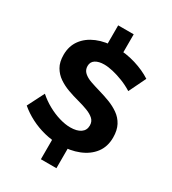

<svg xmlns="http://www.w3.org/2000/svg" viewBox="-233 -963 1102 1232"><g transform="rotate(30 318.5 -347.0)"><path d="M271 -843H386V-614H271ZM271 -88H386V149H271ZM538 -510Q501 -533 461.5 -548.5Q422 -564 385.5 -572.5Q349 -581 320 -581Q280 -581 255.5 -565.5Q231 -550 231 -519Q231 -490 251.5 -471.5Q272 -453 305 -441.5Q338 -430 378 -418.5Q418 -407 457.5 -392Q497 -377 530.5 -353.5Q564 -330 583.5 -293.5Q603 -257 603 -203Q603 -135 567 -88Q531 -41 468.5 -16Q406 9 329 9Q271 9 215 -5Q159 -19 109.5 -44.5Q60 -70 20 -104L83 -228Q119 -196 162.5 -172Q206 -148 250 -135Q294 -122 331 -122Q380 -122 407.5 -141Q435 -160 435 -195Q435 -225 415 -243Q395 -261 362 -273.5Q329 -286 289 -296.5Q249 -307 209 -321.5Q169 -336 136 -358.5Q103 -381 82.5 -416Q62 -451 62 -505Q62 -569 96 -615.5Q130 -662 191 -687.5Q252 -713 333 -713Q407 -713 477 -691.5Q547 -670 599 -636Z"/></g></svg>

Font: Alexandria SemiBold
Style: Regular
Weight: 600
Designer: Mohamed Gaber
Foundry: Kief Type Foundry
Version: Version 5.100